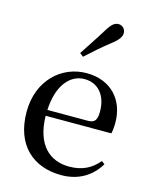

<svg xmlns="http://www.w3.org/2000/svg" viewBox="-124 -911 803 1008"><g transform="rotate(15 277.0 -407.0)"><path d="M238 -630 257 -615C297 -651 335 -686 384 -724C418 -750 432 -770 432 -790C432 -814 413 -829 394 -829C372 -829 356 -815 334 -779C299 -722 268 -677 238 -630ZM307 15C399 15 469 -27 512 -99L495 -112C456 -65 406 -39 336 -39C229 -39 151 -108 148 -265H505C509 -281 511 -301 511 -325C511 -445 434 -537 299 -537C164 -537 46 -432 46 -260C46 -78 155 15 307 15ZM149 -297C155 -432 218 -504 296 -504C372 -504 418 -446 418 -360C418 -316 407 -297 370 -297Z"/></g></svg>

Font: Noto Serif JP Medium
Style: Regular
Weight: 500
Designer: Ryoko NISHIZUKA 西塚涼子 (kana & ideographs); Frank Grießhammer (Latin, Greek & Cyrillic); Wenlong ZHANG 张文龙 (bopomofo); San
Foundry: Adobe
Version: Version 2.001;hotconv 1.1.0;makeotfexe 2.6.0